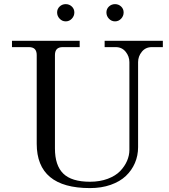

<svg xmlns="http://www.w3.org/2000/svg" viewBox="-20 -914 836 947"><path d="M274.2 -821.8Q261.7 -835 261.7 -852.5Q261.7 -870.1 274.2 -881.8Q286.6 -893.6 304.2 -893.6Q321.8 -893.6 334.2 -881.8Q346.7 -870.1 346.7 -852.5Q346.7 -835 334.2 -821.8Q321.8 -808.6 304.2 -808.6Q286.6 -808.6 274.2 -821.8ZM517.3 -821.8Q504.9 -835 504.9 -852.5Q504.9 -870.1 517.3 -881.8Q529.8 -893.6 547.4 -893.6Q564.9 -893.6 577.4 -881.8Q589.8 -870.1 589.8 -852.5Q589.8 -835 577.4 -821.8Q564.9 -808.6 547.4 -808.6Q529.8 -808.6 517.3 -821.8ZM39.1 -681.6V-712.9H373V-681.6H289.1Q251 -681.6 251 -642.6V-181.6Q251 -98.1 292 -57.9Q333 -17.6 423.8 -17.6Q472.7 -17.6 511.5 -32.2Q550.3 -46.9 572.8 -70.3Q595.2 -93.8 606.7 -120.6Q618.2 -147.5 618.2 -174.3V-607.4Q618.2 -636.2 599.6 -658.9Q581.1 -681.6 550.8 -681.6H496.1V-712.9H783.2V-681.6H728.5Q698.2 -681.6 679.7 -658.9Q661.1 -636.2 661.1 -607.4V-188.5Q661.1 -146.5 645.5 -110.1Q629.9 -73.7 600.8 -46.1Q571.8 -18.6 526.1 -2.4Q480.5 13.7 423.8 13.7Q161.1 13.7 161.1 -205.1V-642.6Q161.1 -681.6 123 -681.6Z"/></svg>

Font: Theano Modern
Style: Regular
Weight: 400
Designer: Alexey Kryukov
Version: Version 2.00